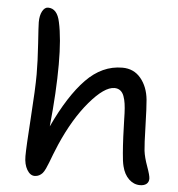

<svg xmlns="http://www.w3.org/2000/svg" viewBox="-52 -758 756 814"><g transform="rotate(5 326.5 -351.0)"><path d="M573.2 6.8Q546.9 6.8 526.1 -12.9Q505.4 -32.7 497.1 -66.9Q494.6 -76.7 492.7 -90.3Q490.7 -104 489.5 -121.8Q488.3 -139.6 487.1 -154.5Q485.8 -169.4 485.1 -192.1Q484.4 -214.8 483.9 -226.8Q483.4 -238.8 482.7 -262Q481.9 -285.2 481.9 -291Q481 -314.5 478.5 -331.5Q476.1 -348.6 470.7 -363.5Q465.3 -378.4 455.1 -386.2Q444.8 -394 430.2 -394Q387.2 -394 324.7 -320.6Q262.2 -247.1 212.9 -133.8Q204.6 -114.7 195.6 -91.6Q186.5 -68.4 181.9 -55.7Q177.2 -43 170.7 -29.1Q164.1 -15.1 158.2 -8.5Q152.3 -2 144 2.4Q135.7 6.8 125 6.8Q106 6.8 92.5 -15.9Q79.1 -38.6 79.1 -73.2Q79.1 -111.3 87.6 -236.8Q96.2 -362.3 96.2 -422.9Q96.2 -478 91.1 -553.5Q85.9 -628.9 85.9 -644Q85.9 -672.9 95.7 -690.9Q105.5 -709 120.1 -709Q159.2 -709 170.9 -651.9Q186 -584 186 -473.1Q186 -356 170.9 -208Q233.4 -342.3 301.8 -412.6Q370.1 -482.9 456.1 -482.9Q504.9 -482.9 534.7 -447Q564.5 -411.1 569.8 -356Q572.8 -324.7 575 -245.4Q577.1 -166 580.1 -140.1Q583.5 -112.3 597.2 -74.7Q610.8 -37.1 610.8 -23.9Q610.8 -9.3 600.8 -1.2Q590.8 6.8 573.2 6.8Z"/></g></svg>

Font: Shantell Sans Normal
Style: Regular
Weight: 400
Designer: Stephen Nixon, Anya Danilova, Shantell Martin
Foundry: Arrow Type
Version: Version 1.006;[559af2be0]